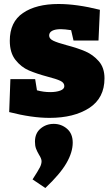

<svg xmlns="http://www.w3.org/2000/svg" viewBox="-20 -575 559 961"><path d="M313 -349Q370 -334 408 -317.5Q446 -301 474.5 -268.5Q503 -236 503 -183Q503 -84 426.5 -34.5Q350 15 228 15Q139 15 26 -14L32 -179H156L165 -123Q198 -114 231 -114Q261 -114 281.5 -121.5Q302 -129 302 -144Q302 -161 282 -170.5Q262 -180 219 -191Q163 -206 124.5 -222.5Q86 -239 57.5 -275Q29 -311 29 -371Q29 -465 95 -510Q161 -555 273 -555Q364 -555 480 -526L473 -372H348L336 -424Q303 -429 284 -429Q257 -429 241.5 -421Q226 -413 226 -397Q226 -381 247 -371Q268 -361 313 -349ZM143 323Q172 278 180 262Q188 246 188 232Q188 219 175 199Q165 182 160 168Q155 154 155 134Q155 92 183 68.5Q211 45 249 45Q287 45 315.5 69.5Q344 94 344 139Q344 187 312.5 241.5Q281 296 207 366Z"/></svg>

Font: Bitter Pro Black
Style: Regular
Weight: 900
Designer: Sol Matas, and Bitter project Authors
Foundry: Sol Matas
Version: Version 1.010